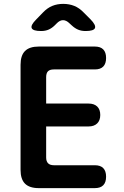

<svg xmlns="http://www.w3.org/2000/svg" viewBox="-20 -970 640 990"><path d="M218 -436H437Q465 -436 481 -421Q497 -406 497 -377Q497 -349 481 -333.5Q465 -318 437 -318H218V-158Q218 -138 228 -128Q238 -118 258 -118H469Q498 -118 512.5 -103Q527 -88 527 -59Q527 -30 512.5 -15Q498 0 469 0H180Q132 0 109 -23Q86 -46 86 -94V-636Q86 -684 109 -707Q132 -730 180 -730H469Q498 -730 512.5 -715Q527 -700 527 -671Q527 -642 512.5 -627Q498 -612 469 -612H258Q237 -612 227.5 -602.5Q218 -593 218 -572ZM192 -810Q150 -810 143.5 -825Q137 -840 167 -870L202 -906Q224 -929 249.5 -939.5Q275 -950 306 -950Q337 -950 363 -939.5Q389 -929 411 -906L447 -870Q476 -840 469.5 -825Q463 -810 421 -810Q400 -810 383 -817Q366 -824 350 -839L339 -849Q322 -866 305 -866Q288 -866 272 -849L263 -840Q248 -825 231 -817.5Q214 -810 192 -810Z"/></svg>

Font: Maple Mono NL
Style: Bold
Weight: 700
Monospace: yes
Designer: subframe7536
Version: Version 7.000